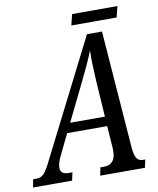

<svg xmlns="http://www.w3.org/2000/svg" viewBox="-133 -898 799 968"><g transform="rotate(-10 266.0 -413.5)"><path d="M289 -771H521L535 -827H303ZM-43 0H157L166 -41H148C119 -41 105 -51 105 -74C105 -88 109 -107 122 -133L174 -240H379L387 -127V-107C387 -62 363 -41 328 -41H309L301 0H530L539 -41H527C496 -41 485 -63 481 -118L436 -714H359L58 -119C26 -54 12 -41 -19 -41H-35ZM292 -481C323 -544 341 -583 360 -631C358 -583 361 -531 364 -472L376 -289H198Z"/></g></svg>

Font: Noto Serif ExtraCondensed
Style: Italic
Weight: 400
Width: 2
Italic angle: -12°
Designer: Monotype Design Team
Foundry: Monotype Imaging Inc.
Version: Version 2.014